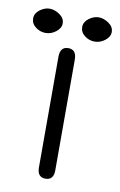

<svg xmlns="http://www.w3.org/2000/svg" viewBox="-120 -655 449 717"><g transform="rotate(10 104.0 -297.0)"><path d="M67 -565Q67 -547 49 -533Q31 -519 10 -519Q-11 -519 -28 -532Q-45 -545 -45 -565Q-45 -584 -27 -597.5Q-9 -611 10 -611Q29 -611 48 -598Q67 -585 67 -565ZM253 -565Q253 -547 235 -533Q217 -519 196 -519Q175 -519 158 -532Q141 -545 141 -565Q141 -584 159 -597.5Q177 -611 196 -611Q215 -611 234 -598Q253 -585 253 -565ZM73 -20V-440Q73 -478 104 -478Q135 -478 135 -440V-20Q135 17 104 17Q73 17 73 -20Z"/></g></svg>

Font: Jura Medium
Style: Regular
Weight: 500
Designer: Daniel Johnson, Alexei Vanyashin
Foundry: Daniel Johnson
Version: Version 5.103